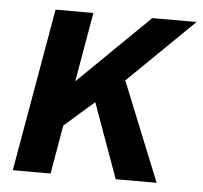

<svg xmlns="http://www.w3.org/2000/svg" viewBox="-44 -571 653 617"><g transform="rotate(5 283.0 -263.0)"><path d="M19 0 111 -526H233L194 -302L423 -526H566L354 -319L483 0H351L264 -241L168 -157L141 0Z"/></g></svg>

Font: Archivo SemiBold SemiBold
Style: Italic
Weight: 600
Italic angle: -10°
Version: Version 2.001